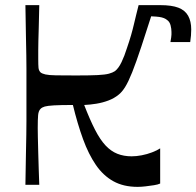

<svg xmlns="http://www.w3.org/2000/svg" viewBox="-20 -720 765 748"><path d="M79 0Q80 -72 81 -118Q82 -164 82.5 -194.5Q83 -225 83 -247.5Q83 -270 83 -293.5Q83 -317 83 -350Q83 -383 83 -406.5Q83 -430 83 -452.5Q83 -475 82.5 -505.5Q82 -536 81 -582Q80 -628 79 -700H133Q132 -647 131 -614Q130 -581 129.5 -560.5Q129 -540 129 -524.5Q129 -509 129 -490Q129 -467 130 -456Q131 -445 138 -438Q144 -433 157 -430Q170 -427 198 -426.5Q226 -426 277 -426Q331 -426 360.5 -427.5Q390 -429 404.5 -433Q419 -437 428 -443Q442 -454 453.5 -478Q465 -502 474 -531Q484 -560 490.5 -582.5Q497 -605 501.5 -624.5Q506 -644 510.5 -662Q515 -680 520 -700H583Q552 -603 531 -539.5Q510 -476 495 -438.5Q480 -401 467.5 -381Q455 -361 442 -351Q425 -337 402.5 -328.5Q380 -320 355.5 -316Q331 -312 308 -311Q330 -254 350 -215Q370 -176 391 -153.5Q412 -131 437 -121Q462 -111 493 -111Q511 -111 532 -115Q553 -119 572.5 -126.5Q592 -134 604 -142V-5Q596 -1 580 1.5Q564 4 547 6Q530 8 516 8Q461 8 421.5 -14Q382 -36 353.5 -77.5Q325 -119 303.5 -178Q282 -237 264 -311Q216 -311 190.5 -309.5Q165 -308 154.5 -305Q144 -302 138 -296Q130 -288 128.5 -271.5Q127 -255 127 -221Q127 -212 127.5 -185.5Q128 -159 129 -124.5Q130 -90 131 -57Q132 -24 133 0ZM528 -657 538 -700Q549 -700 563 -700Q577 -700 604 -700Q649 -700 675 -690Q701 -680 713 -658.5Q725 -637 725 -605Q725 -594 724 -581.5Q723 -569 721 -556H644Q646 -568 647 -574.5Q648 -581 648 -585.5Q648 -590 648 -596Q648 -608 644.5 -621.5Q641 -635 631 -642Q621 -651 600.5 -654Q580 -657 528 -657Z"/></svg>

Font: Ojuju SemiBold
Style: Regular
Weight: 600
Designer: Chisaokwu Joboson, Mirko Velimirovic
Foundry: Udi Foundry
Version: Version 1.000